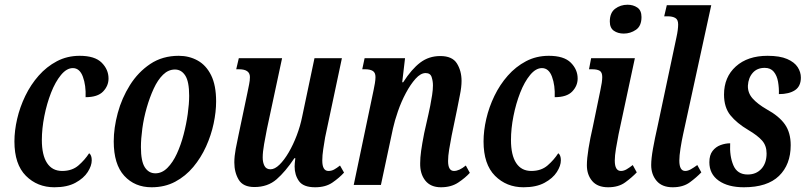

<svg xmlns="http://www.w3.org/2000/svg" viewBox="-20 -782 3410 812"><path d="M210 10Q138 10 89.5 -38.5Q41 -87 41 -184Q41 -229 52.5 -279Q64 -329 87 -376.5Q110 -424 143.5 -462Q177 -500 220.5 -523Q264 -546 317 -546Q381 -546 410 -517Q439 -488 439 -450Q439 -419 416 -395Q393 -371 342 -371Q344 -421 330.5 -457.5Q317 -494 288 -494Q262 -494 238 -465Q214 -436 196 -390Q178 -344 167.5 -291Q157 -238 157 -190Q157 -126 179 -92.5Q201 -59 243 -59Q285 -59 312 -82.5Q339 -106 357 -134Q368 -126 368 -104Q368 -81 351 -54.5Q334 -28 299 -9Q264 10 210 10Z M621 10Q550 10 505.5 -38.5Q461 -87 461 -184Q461 -241 478 -304Q495 -367 529.5 -422Q564 -477 615.5 -511.5Q667 -546 736 -546Q780 -546 816 -526Q852 -506 873 -463.5Q894 -421 894 -353Q894 -309 883.5 -259.5Q873 -210 851.5 -162.5Q830 -115 797.5 -76Q765 -37 721 -13.5Q677 10 621 10ZM637 -49Q665 -49 688 -72Q711 -95 728 -132Q745 -169 756.5 -213Q768 -257 774 -300Q780 -343 780 -377Q780 -437 763.5 -462.5Q747 -488 720 -488Q692 -488 669.5 -466Q647 -444 630 -407Q613 -370 600.5 -326.5Q588 -283 582 -239Q576 -195 576 -160Q576 -100 592.5 -74.5Q609 -49 637 -49Z M1313 10Q1263 10 1244.5 -16Q1226 -42 1226 -78Q1226 -90 1229 -113H1225Q1187 -56 1149.5 -23.5Q1112 9 1056 9Q1008 9 989.5 -22Q971 -53 971 -95Q971 -121 977 -153Q983 -185 989 -212L1026 -388Q1030 -408 1033.5 -425Q1037 -442 1037 -456Q1037 -489 991 -489H979L990 -536H1173L1109 -237Q1103 -207 1097 -173Q1091 -139 1091 -116Q1091 -95 1098.5 -80.5Q1106 -66 1124 -66Q1142 -66 1162 -85.5Q1182 -105 1201 -137.5Q1220 -170 1235 -209.5Q1250 -249 1258 -289L1310 -536H1426L1355 -201Q1351 -177 1347 -151Q1343 -125 1343 -103Q1343 -59 1369 -59Q1382 -59 1393 -65Q1404 -71 1418 -82L1435 -52Q1415 -30 1386 -10Q1357 10 1313 10Z M1845 10Q1801 10 1778.5 -18.5Q1756 -47 1757 -92Q1757 -115 1761 -144Q1765 -173 1774 -219L1792 -299Q1795 -312 1799.5 -334.5Q1804 -357 1807.5 -380Q1811 -403 1811 -421Q1811 -439 1805.5 -456Q1800 -473 1780 -473Q1759 -473 1737.5 -449Q1716 -425 1696.5 -388.5Q1677 -352 1663 -311.5Q1649 -271 1642 -239L1591 0H1476L1560 -401Q1563 -415 1565.5 -430Q1568 -445 1568 -456Q1568 -475 1556.5 -482Q1545 -489 1525 -489H1512L1522 -536H1693L1681 -434H1685Q1721 -490 1757.5 -517.5Q1794 -545 1842 -545Q1893 -545 1912.5 -513.5Q1932 -482 1932 -440Q1932 -414 1925 -380Q1918 -346 1913 -319L1890 -208Q1884 -177 1879.5 -149.5Q1875 -122 1875 -101Q1875 -59 1900 -59Q1922 -59 1950 -82L1967 -51Q1948 -30 1918 -10Q1888 10 1845 10Z M2194 10Q2122 10 2073.5 -38.5Q2025 -87 2025 -184Q2025 -229 2036.5 -279Q2048 -329 2071 -376.5Q2094 -424 2127.5 -462Q2161 -500 2204.5 -523Q2248 -546 2301 -546Q2365 -546 2394 -517Q2423 -488 2423 -450Q2423 -419 2400 -395Q2377 -371 2326 -371Q2328 -421 2314.5 -457.5Q2301 -494 2272 -494Q2246 -494 2222 -465Q2198 -436 2180 -390Q2162 -344 2151.5 -291Q2141 -238 2141 -190Q2141 -126 2163 -92.5Q2185 -59 2227 -59Q2269 -59 2296 -82.5Q2323 -106 2341 -134Q2352 -126 2352 -104Q2352 -81 2335 -54.5Q2318 -28 2283 -9Q2248 10 2194 10Z M2618 -640Q2593 -640 2576 -652Q2559 -664 2559 -691Q2559 -728 2581.5 -745Q2604 -762 2634 -762Q2658 -762 2675.5 -750Q2693 -738 2693 -710Q2693 -672 2669.5 -656Q2646 -640 2618 -640ZM2552 10Q2507 10 2484.5 -16.5Q2462 -43 2462 -83Q2462 -111 2469 -154.5Q2476 -198 2487 -245L2519 -400Q2527 -436 2527 -456Q2527 -476 2516.5 -482.5Q2506 -489 2485 -489H2471L2480 -536H2665L2596 -214Q2590 -184 2585 -153.5Q2580 -123 2580 -103Q2580 -59 2606 -59Q2618 -59 2630 -66Q2642 -73 2656 -84L2673 -53Q2653 -32 2624.5 -11Q2596 10 2552 10Z M2825 10Q2780 10 2757 -17Q2734 -44 2734 -84Q2734 -111 2741.5 -153Q2749 -195 2761 -248L2841 -625Q2848 -657 2848 -679Q2848 -699 2836 -706Q2824 -713 2804 -713H2789L2800 -760H2988L2869 -214Q2863 -187 2858 -155Q2853 -123 2853 -103Q2853 -59 2878 -59Q2889 -59 2901.5 -66Q2914 -73 2929 -84L2946 -53Q2926 -32 2897.5 -11Q2869 10 2825 10Z M3126 10Q3059 10 3019.5 -18Q2980 -46 2980 -96Q2980 -126 2993.5 -143.5Q3007 -161 3027.5 -168.5Q3048 -176 3068 -176Q3065 -122 3081.5 -83Q3098 -44 3142 -44Q3178 -44 3200 -68Q3222 -92 3222 -133Q3222 -166 3203 -187.5Q3184 -209 3145 -232Q3096 -261 3069 -294.5Q3042 -328 3042 -382Q3042 -456 3092 -501Q3142 -546 3226 -546Q3278 -546 3309 -532.5Q3340 -519 3353.5 -498Q3367 -477 3367 -454Q3367 -417 3342 -400.5Q3317 -384 3274 -384Q3275 -410 3270.5 -436Q3266 -462 3252.5 -478.5Q3239 -495 3214 -495Q3182 -495 3163.5 -474Q3145 -453 3143 -420Q3142 -389 3163 -365.5Q3184 -342 3222 -320Q3275 -291 3299.5 -256Q3324 -221 3324 -168Q3324 -86 3274.5 -38Q3225 10 3126 10Z"/></svg>

Font: Noto Serif ExtraCondensed SemiBold
Style: Italic
Weight: 600
Width: 2
Italic angle: -12°
Designer: Monotype Design Team
Foundry: Monotype Imaging Inc.
Version: Version 2.013